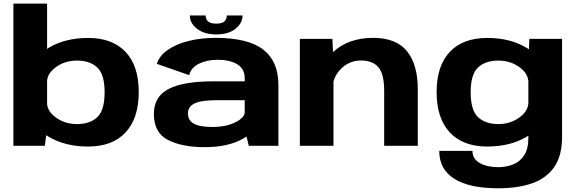

<svg xmlns="http://www.w3.org/2000/svg" viewBox="-20 -805 3198 1060"><path d="M54 0V-785H240V-535Q244.5 -538 249.5 -541.5Q340 -595.5 466.5 -595.5Q600.5 -595.5 673.2 -518.5Q746 -441.5 746 -296.5Q746 -152 673.2 -74Q600.5 4 466.5 4Q340 4 249.5 -49.5Q242 -54 235 -58.5L227.5 0ZM240 -361V-230Q244.5 -188 289 -156Q338.5 -120 405 -120Q476.5 -120 517 -158Q557.5 -196 557.5 -295.5Q557.5 -394.5 517 -432.5Q476.5 -470.5 405 -470.5Q338.5 -470.5 289 -434.5Q244.5 -402.5 240 -361Z M1353.5 0 1341 -51.5Q1331.5 -44.5 1320 -38.5Q1239 7.5 1109.5 7.5Q985 7.5 907.2 -32.5Q829.5 -72.5 829.5 -175.5Q829.5 -272.5 911.5 -314.2Q993.5 -356 1158 -356H1331V-372.5Q1331 -425.5 1289.8 -450.2Q1248.5 -475 1181.5 -475Q1122 -475 1078.2 -453.2Q1034.5 -431.5 1024.5 -390L846 -452.5Q859.5 -497 905.8 -529.2Q952 -561.5 1020.8 -578.8Q1089.5 -596 1169.5 -596Q1350.5 -596 1433.8 -530.8Q1517 -465.5 1517 -337.5V0ZM1331 -186V-252H1183.5Q1090.5 -252 1054 -234Q1017.5 -216 1017.5 -178Q1017.5 -140.5 1050.2 -122.2Q1083 -104 1152 -104Q1228.5 -104 1279.8 -130Q1331 -156 1331 -186ZM1173.5 -615Q1108 -615 1068 -646Q1028 -677 1028 -719.5H1115.5Q1115.5 -674.5 1173.5 -674.5Q1206 -674.5 1219 -686.8Q1232 -699 1232 -719.5H1319Q1319 -677 1280 -646Q1241 -615 1173.5 -615Z M1635.5 0V-590.5H1815L1818.5 -517.5Q1904 -596 2040 -596Q2167 -596 2226.8 -522.5Q2286.5 -449 2286.5 -312.5V0H2101V-301.5Q2101 -398 2068.5 -434.5Q2036 -471 1973.5 -471Q1907 -471 1860 -422.5Q1832 -393.5 1821 -355V0Z M2732 234.5Q2571 234.5 2488 182Q2405 129.5 2405 28H2588.5Q2588.5 73 2629.5 95.5Q2670.5 118 2732 118Q2773 118 2811 103.5Q2849 89 2873 53.8Q2897 18.5 2897 -44.5V-56Q2892 -53 2886.5 -49.5Q2796.5 4 2670 4Q2536 4 2463.2 -74Q2390.5 -152 2390.5 -296.5Q2390.5 -441.5 2463.2 -518.5Q2536 -595.5 2670 -595.5Q2796.5 -595.5 2886.5 -541.5Q2893.5 -537 2900 -533L2902.5 -590.5H3083V-49.5Q3083 55 3039.8 117.2Q2996.5 179.5 2917.5 207Q2838.5 234.5 2732 234.5ZM2897 -355Q2895 -400 2847.5 -434.5Q2797.5 -470.5 2731.5 -470.5Q2660 -470.5 2619.2 -432.5Q2578.5 -394.5 2578.5 -295.5Q2578.5 -196.5 2619.2 -158.2Q2660 -120 2731.5 -120Q2797.5 -120 2847.5 -156.5Q2895 -191 2897 -236.5Z"/></svg>

Font: Anybody ExtraExpanded Regular
Style: Bold
Weight: 700
Width: 8
Designer: Tyler Finck
Foundry: Etcetera Type Company
Version: Version 1.010; ttfautohint (v1.8.3) -l 8 -r 50 -G 200 -x 14 